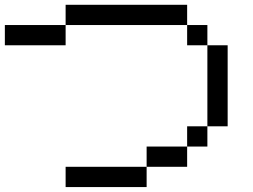

<svg xmlns="http://www.w3.org/2000/svg" viewBox="-20 -853 1040 790"><path d="M0 -666.7V-750H250V-666.7ZM750 -166.7H583.3V-250H750ZM750 -250V-333.3H833.3V-250ZM750 -833.3V-750H250V-833.3ZM750 -750H833.3V-666.7H750ZM833.3 -333.3V-666.7H916.7V-333.3ZM250 -83.3V-166.7H583.3V-83.3Z"/></svg>

Font: GalmuriMono11 Regular
Style: Regular
Weight: 400
Designer: Lee Minseo (quiple)
Version: Version 2.399;hotconv 1.1.1;makeotfexe 2.6.0 DEVELOPMENT